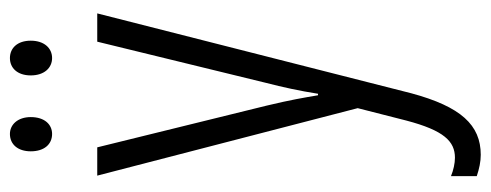

<svg xmlns="http://www.w3.org/2000/svg" viewBox="-321 -427 989 387"><g transform="rotate(-90 173.5 -233.5)"><path d="M62 -666C62 -639 76 -623 97 -623C116 -623 131 -638 131 -666C131 -692 116 -708 97 -708C76 -708 62 -692 62 -666ZM215 -666C215 -639 230 -623 250 -623C270 -623 285 -639 285 -666C285 -693 270 -708 250 -708C230 -708 215 -693 215 -666ZM13 -532 149 -7 124 91C104 167 82 189 49 189C38 189 24 186 12 181V233C27 238 41 241 55 241C115 241 152 201 179 101L340 -532H283L200 -192C191 -157 184 -125 178 -87H175C170 -116 166 -141 154 -191L70 -532Z"/></g></svg>

Font: Noto Sans Bengali ExtraCondensed Light
Style: Regular
Weight: 300
Width: 2
Designer: Joana Ranito - Universal Thirst; Jelle Bosma - Monotype Design Team
Foundry: Universal Thirst ehf.
Version: Version 3.000